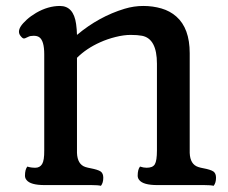

<svg xmlns="http://www.w3.org/2000/svg" viewBox="-20 -615 759 638"><path d="M315.4 2.4Q305.7 0 284.2 0H128.4Q81.5 0 68.4 -16.6Q63 -22.9 63 -31.2Q63 -51.8 70.8 -61.5Q82.5 -57.6 97.4 -57.6Q112.3 -57.6 119.9 -69.8Q127.4 -82 127 -115.2V-434.6Q127 -480.5 109.9 -491.7Q103 -496.1 91.8 -496.1Q80.6 -496.1 74 -492.7Q67.4 -489.3 63.2 -487.8Q59.1 -486.3 56.2 -488Q53.2 -489.7 50.3 -493.2Q43 -501 43 -509.5Q43 -518.1 49.1 -527.6Q55.2 -537.1 68.8 -549.6Q82.5 -562 100.1 -572.3Q139.6 -595.2 179.2 -595.2Q224.6 -595.2 232.9 -535.2Q235.4 -517.6 235.8 -499Q308.6 -560.1 394 -585.9Q424.8 -595.2 456.3 -595.2Q487.8 -595.2 516.4 -586.9Q544.9 -578.6 565.9 -560.1Q610.4 -521 610.4 -438V-106.9Q611.8 -68.8 638.7 -60.1Q646 -57.6 656.7 -55.7Q667.5 -53.7 676 -51Q684.6 -48.3 689.5 -44.9Q697.8 -38.6 697.8 -24.4Q697.8 -7.3 689.9 2.4Q680.2 0 658.7 0H502.9Q456.1 0 442.9 -16.6Q437.5 -22.9 437.5 -31.2Q437.5 -51.8 445.3 -61.5Q457 -57.6 467 -57.6Q477.1 -57.6 483.9 -60.3Q490.7 -63 494.6 -69.3Q501.5 -81.1 501.5 -115.2V-403.3Q501.5 -486.3 452.1 -496.1Q437 -499 414.3 -499Q391.6 -499 364.3 -492.2Q336.9 -485.4 313 -474.6Q267.1 -454.1 235.8 -422.9V-106.9Q237.3 -68.8 263.7 -60.1Q271.5 -57.6 282 -55.7Q292.5 -53.7 301.3 -51Q310.1 -48.3 314.9 -44.9Q323.2 -38.6 323.2 -24.4Q323.2 -7.3 315.4 2.4Z"/></svg>

Font: Quando
Style: Regular
Weight: 400
Version: Version 1.002